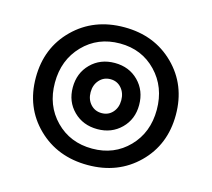

<svg xmlns="http://www.w3.org/2000/svg" viewBox="-99 -725 1007 914"><g transform="rotate(15 405.0 -267.5)"><path d="M406 72Q256 72 158 -24Q60 -120 60 -267Q60 -414 158 -510.5Q256 -607 406 -607Q555 -607 652.5 -510.5Q750 -414 750 -267Q750 -120 652.5 -24Q555 72 406 72ZM406 -9Q514 -9 585 -82Q656 -155 656 -267Q656 -379 585 -453Q514 -527 406 -527Q297 -527 225.5 -453Q154 -379 154 -267Q154 -155 225.5 -82Q297 -9 406 -9ZM406 -105Q335 -105 288.5 -151Q242 -197 242 -267Q242 -338 288.5 -384.5Q335 -431 406 -431Q477 -431 523 -384.5Q569 -338 569 -267Q569 -197 522.5 -151Q476 -105 406 -105ZM351.5 -207.5Q373 -184 406 -184Q439 -184 460 -207.5Q481 -231 481 -267Q481 -303 460 -327Q439 -351 406 -351Q373 -351 351.5 -327Q330 -303 330 -267Q330 -231 351.5 -207.5Z"/></g></svg>

Font: FiraGO ExtraBold
Style: Regular
Weight: 800
Designer: bBox Type
Foundry: bBox Type GmbH
Version: Version 1.001;PS 001.001;hotconv 1.0.88;makeotf.lib2.5.64775